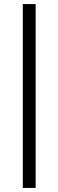

<svg xmlns="http://www.w3.org/2000/svg" viewBox="-20 -779 287 943"><path d="M92 144V-759H155V144Z"/></svg>

Font: SUSE Thin Light
Style: Regular
Weight: 300
Version: Version 1.000